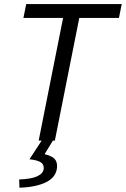

<svg xmlns="http://www.w3.org/2000/svg" viewBox="-20 -676 605 923"><path d="M165.9 0 283.3 -589.8H92.6L106 -656.3H565.2L551.8 -589.8H361.1L243.7 0ZM73.5 226.3 72.2 186.8Q132.4 184.5 160.6 170.7Q188.8 157 190.3 133.5Q191.1 113.8 175.3 103.8Q159.6 93.8 121.6 89.7L182 -2.7H235.8L194.5 65.1Q230.6 74.1 243.3 88.7Q256 103.4 254.2 128.4Q250.5 175.5 202.1 199.7Q153.6 223.9 73.5 226.3Z"/></svg>

Font: Source Sans 3
Style: Italic
Weight: 200
Italic angle: -11°
Designer: Paul D. Hunt
Foundry: Adobe
Version: Version 3.046;hotconv 1.0.118;makeotfexe 2.5.65603